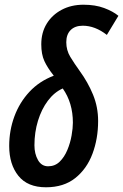

<svg xmlns="http://www.w3.org/2000/svg" viewBox="-20 -784 522 814"><path d="M175 10Q97 10 58 -38.5Q19 -87 19 -165Q19 -231 41 -290.5Q63 -350 105 -395Q147 -440 208 -463Q181 -497 168 -525.5Q155 -554 155 -596Q155 -646 178 -683.5Q201 -721 241.5 -742.5Q282 -764 334 -764Q384 -764 421.5 -750Q459 -736 482 -717L433 -636Q383 -675 331 -675Q298 -675 279.5 -656.5Q261 -638 261 -605Q261 -571 278 -543Q295 -515 318 -483Q353 -435 374.5 -382.5Q396 -330 396 -271Q396 -196 372 -132Q348 -68 299 -29Q250 10 175 10ZM184 -79Q213 -79 233 -98.5Q253 -118 265.5 -148Q278 -178 283.5 -209.5Q289 -241 289 -264Q289 -348 246 -409Q210 -393 183 -357Q156 -321 141 -272Q126 -223 126 -168Q126 -132 141 -105.5Q156 -79 184 -79Z"/></svg>

Font: Noto Sans ExtraCondensed SemiBold
Style: Italic
Weight: 600
Width: 2
Italic angle: -12°
Designer: Monotype Design Team
Foundry: Monotype Imaging Inc.
Version: Version 2.013; ttfautohint (v1.8.4.7-5d5b)